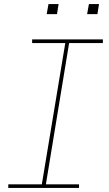

<svg xmlns="http://www.w3.org/2000/svg" viewBox="-20 -930 540 950"><path d="M21 0V-18H187L303 -717H139V-735H489V-717H322L207 -18H371V0ZM411 -860 420 -910H470L462 -860ZM211 -860 220 -910H270L262 -860Z"/></svg>

Font: Iosevka SS04 Thin Oblique
Style: Regular
Weight: 100
Italic angle: -9°
Monospace: yes
Designer: Belleve Invis
Foundry: Belleve Invis
Version: Version 19.0.0; ttfautohint (v1.8.4)